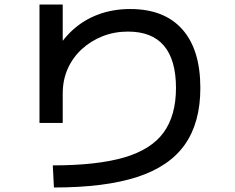

<svg xmlns="http://www.w3.org/2000/svg" viewBox="-20 -783 1040 851"><path d="M214 -50Q410 -50 530 -85Q650 -120 705 -195.5Q760 -271 760 -393Q760 -517 707 -580Q654 -643 547 -643Q487 -643 435 -622.5Q383 -602 343 -565.5Q303 -529 280.5 -479Q258 -429 258 -368V-238H155V-763H258V-536H217Q250 -602 300.5 -648.5Q351 -695 416 -719Q481 -743 557 -743Q708 -743 788 -653Q868 -563 868 -393Q868 -240 799.5 -142.5Q731 -45 588 1.5Q445 48 219 48Z"/></svg>

Font: M PLUS 1 Code Medium
Style: Regular
Weight: 500
Designer: Coji Morishita
Foundry: UNDERFOREST DESIGN
Version: Version 1.002